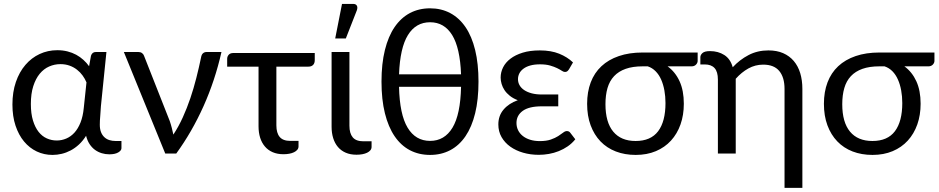

<svg xmlns="http://www.w3.org/2000/svg" viewBox="-20 -766 4687 958"><path d="M411.5 -355Q404 -373 392.2 -389.2Q380.5 -405.5 364.2 -418.2Q348 -431 327.2 -438.5Q306.5 -446 281.5 -446Q252 -446 225.2 -434.2Q198.5 -422.5 178.2 -398Q158 -373.5 146 -336Q134 -298.5 134 -247Q134 -199 144.5 -164.8Q155 -130.5 172.5 -108.2Q190 -86 213.5 -75.5Q237 -65 263 -65Q288 -65 310.8 -74.8Q333.5 -84.5 351.5 -104.2Q369.5 -124 381.8 -154.8Q394 -185.5 398 -227.5ZM586 -62.5V-26.5Q586 -15 570 -5.5Q554 4 525.5 4Q506 4 487.8 -1.5Q469.5 -7 454 -18.2Q438.5 -29.5 427 -47Q415.5 -64.5 409.5 -88.5Q393.5 -63 374 -45Q354.5 -27 332.8 -15.5Q311 -4 288 1.5Q265 7 242 7Q200 7 163.5 -10.2Q127 -27.5 100 -60Q73 -92.5 57.5 -139Q42 -185.5 42 -244.5Q42 -306.5 59.2 -356.8Q76.5 -407 106.8 -442.2Q137 -477.5 177.8 -496.5Q218.5 -515.5 266 -515.5Q293 -515.5 316.8 -509.5Q340.5 -503.5 360.2 -492.8Q380 -482 396.2 -467.2Q412.5 -452.5 424.5 -435.5L434 -488Q440 -506.5 458 -506.5H511L483.5 -236Q482.5 -211.5 480.2 -187.8Q478 -164 478 -144Q478 -122 484 -106.8Q490 -91.5 500.8 -81.5Q511.5 -71.5 525.8 -67Q540 -62.5 556.5 -62.5Z M1085 -506.5Q1053 -364.5 995.5 -236.2Q938 -108 859.5 0H804.5L598 -506.5H671Q681.5 -506.5 688.8 -501Q696 -495.5 698.5 -488L827 -162Q833 -144.5 837.2 -127.8Q841.5 -111 845 -94.5Q871 -134 892 -180.2Q913 -226.5 929.8 -276Q946.5 -325.5 959.5 -376.8Q972.5 -428 983 -478.5Q985.5 -494 993 -500.2Q1000.5 -506.5 1010.5 -506.5Z M1550.5 -466Q1550.5 -450.5 1542.2 -442Q1534 -433.5 1518.5 -433.5H1359V-140.5Q1359 -102.5 1375.5 -82.8Q1392 -63 1428.5 -63H1469.5V-35.5Q1469.5 -26 1463.5 -18.8Q1457.5 -11.5 1447.2 -6.5Q1437 -1.5 1423.5 1Q1410 3.5 1394.5 3.5Q1364 3.5 1340.8 -6.5Q1317.5 -16.5 1301.8 -35Q1286 -53.5 1278 -79Q1270 -104.5 1270 -135.5V-433.5H1113.5V-472.5Q1113.5 -484 1121.2 -492.8Q1129 -501.5 1144 -501.5H1550.5Z M1634.5 -506.5H1723.5V-138.5Q1723.5 -100.5 1740 -80.8Q1756.5 -61 1793 -61H1834V-33Q1834 -23.5 1828 -16.2Q1822 -9 1811.8 -4Q1801.5 1 1788 3.5Q1774.5 6 1759 6Q1728.5 6 1705.2 -4Q1682 -14 1666.2 -32.5Q1650.5 -51 1642.5 -76.8Q1634.5 -102.5 1634.5 -133.5ZM1652.5 -574 1686.5 -746.5H1742Q1755.5 -746.5 1760.5 -737.8Q1765.5 -729 1760.5 -714.5L1705.5 -574Z M1971 -333Q1974 -195 2013.8 -129Q2053.5 -63 2126 -63Q2198 -63 2237.8 -129Q2277.5 -195 2280.5 -333ZM2280.5 -395Q2275.5 -527.5 2236 -591.2Q2196.5 -655 2126 -655Q2055 -655 2015.5 -591.2Q1976 -527.5 1971 -395ZM2126 -724.5Q2181.5 -724.5 2226.2 -700.8Q2271 -677 2302.5 -631Q2334 -585 2350.8 -516.5Q2367.5 -448 2367.5 -359Q2367.5 -269 2350.8 -200.8Q2334 -132.5 2302.5 -86.2Q2271 -40 2226.2 -16.5Q2181.5 7 2126 7Q2070 7 2025.2 -16.5Q1980.5 -40 1949 -86.2Q1917.5 -132.5 1900.5 -200.8Q1883.5 -269 1883.5 -359Q1883.5 -448 1900.5 -516.5Q1917.5 -585 1949 -631Q1980.5 -677 2025.2 -700.8Q2070 -724.5 2126 -724.5Z M2850.5 -71Q2834 -50.5 2813 -36Q2792 -21.5 2768.2 -12Q2744.5 -2.5 2719 2Q2693.5 6.5 2668.5 6.5Q2627 6.5 2590.5 -4Q2554 -14.5 2526.2 -34.2Q2498.5 -54 2482.5 -82Q2466.5 -110 2466.5 -145Q2466.5 -188.5 2492.5 -219.2Q2518.5 -250 2563.5 -266Q2540 -275 2523.8 -288Q2507.5 -301 2497.5 -316Q2487.5 -331 2482.8 -347.2Q2478 -363.5 2478 -379Q2478 -405.5 2490.2 -430Q2502.5 -454.5 2527 -473.2Q2551.5 -492 2588 -503.2Q2624.5 -514.5 2673.5 -514.5Q2729.5 -514.5 2770.2 -498Q2811 -481.5 2839 -454.5L2819 -420Q2813.5 -412 2809.2 -409.5Q2805 -407 2798.5 -407Q2792 -407 2783 -413Q2774 -419 2759.8 -426Q2745.5 -433 2724.8 -439Q2704 -445 2674.5 -445Q2646.5 -445 2626 -439.2Q2605.5 -433.5 2591.8 -423.2Q2578 -413 2571.2 -399.5Q2564.5 -386 2564.5 -371Q2564.5 -354.5 2572.5 -340.5Q2580.5 -326.5 2596 -316.2Q2611.5 -306 2633.5 -300.2Q2655.5 -294.5 2683.5 -294.5H2765.5V-235.5H2683.5Q2619.5 -235.5 2588.2 -212.8Q2557 -190 2557 -152.5Q2557 -133 2565 -116.5Q2573 -100 2588.2 -87.8Q2603.5 -75.5 2625 -68.8Q2646.5 -62 2673.5 -62Q2706.5 -62 2728.5 -69.8Q2750.5 -77.5 2765.2 -87Q2780 -96.5 2789.8 -104.2Q2799.5 -112 2808.5 -112Q2819.5 -112 2825.5 -103.5Z M3186.5 -435Q3137 -435 3101.8 -422.5Q3066.5 -410 3044 -386Q3021.5 -362 3011.2 -326.8Q3001 -291.5 3001 -246Q3001 -156 3039.8 -109.2Q3078.5 -62.5 3151.5 -62.5Q3227 -62.5 3263.8 -111.2Q3300.5 -160 3300.5 -252Q3300.5 -285 3295 -315Q3289.5 -345 3278.8 -369.2Q3268 -393.5 3251.2 -410.5Q3234.5 -427.5 3212 -435ZM3461 -504V-462Q3461 -457.5 3459 -452.8Q3457 -448 3453.2 -444Q3449.5 -440 3444 -437.5Q3438.5 -435 3431.5 -435H3311Q3349.5 -407 3370.8 -360.5Q3392 -314 3392 -248.5Q3392 -192 3375.5 -145.2Q3359 -98.5 3328 -64.5Q3297 -30.5 3252.5 -11.8Q3208 7 3152 7Q3097.5 7 3052.8 -10.2Q3008 -27.5 2976.2 -60.5Q2944.5 -93.5 2927 -140.8Q2909.5 -188 2909.5 -248Q2909.5 -307.5 2927.5 -355Q2945.5 -402.5 2980.8 -435.5Q3016 -468.5 3067.8 -486.2Q3119.5 -504 3186.5 -504Z M3474.5 -480.5Q3474.5 -492 3485.2 -501.5Q3496 -511 3522.5 -511Q3563.5 -511 3594 -491.5Q3624.5 -472 3636 -430.5Q3670.5 -468 3715 -491.2Q3759.5 -514.5 3814 -514.5Q3856 -514.5 3887.5 -500.8Q3919 -487 3940.5 -461.8Q3962 -436.5 3972.8 -401Q3983.5 -365.5 3983.5 -322.5V171.5H3894.5V-322.5Q3894.5 -380 3868.2 -411.8Q3842 -443.5 3788 -443.5Q3748.5 -443.5 3714.2 -424.5Q3680 -405.5 3651 -373V0H3562V-369Q3562 -408 3545.5 -426.2Q3529 -444.5 3496 -444.5H3474.5Z M4368 -435Q4318.5 -435 4283.2 -422.5Q4248 -410 4225.5 -386Q4203 -362 4192.8 -326.8Q4182.5 -291.5 4182.5 -246Q4182.5 -156 4221.2 -109.2Q4260 -62.5 4333 -62.5Q4408.5 -62.5 4445.2 -111.2Q4482 -160 4482 -252Q4482 -285 4476.5 -315Q4471 -345 4460.2 -369.2Q4449.5 -393.5 4432.8 -410.5Q4416 -427.5 4393.5 -435ZM4642.5 -504V-462Q4642.5 -457.5 4640.5 -452.8Q4638.5 -448 4634.8 -444Q4631 -440 4625.5 -437.5Q4620 -435 4613 -435H4492.5Q4531 -407 4552.2 -360.5Q4573.5 -314 4573.5 -248.5Q4573.5 -192 4557 -145.2Q4540.5 -98.5 4509.5 -64.5Q4478.5 -30.5 4434 -11.8Q4389.5 7 4333.5 7Q4279 7 4234.2 -10.2Q4189.5 -27.5 4157.8 -60.5Q4126 -93.5 4108.5 -140.8Q4091 -188 4091 -248Q4091 -307.5 4109 -355Q4127 -402.5 4162.2 -435.5Q4197.5 -468.5 4249.2 -486.2Q4301 -504 4368 -504Z"/></svg>

Font: Lato 2
Style: Regular
Weight: 400
Designer: Lukasz Dziedzic with Adam Twardoch and Botio Nikoltchev
Foundry: tyPoland Lukasz Dziedzic
Version: Version 2.015; 2015-08-06; http://www.latofonts.com/